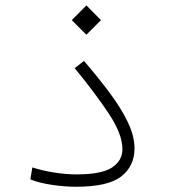

<svg xmlns="http://www.w3.org/2000/svg" viewBox="-20 -692 626 713"><path d="M262.2 1.5Q220.7 1.5 173.6 -5.4Q126.5 -12.2 92.8 -25.9L100.1 -70.3Q137.7 -58.1 181.2 -51.3Q224.6 -44.4 264.6 -44.4Q356.9 -44.4 395.8 -69.8Q434.6 -95.2 434.6 -138.2Q434.6 -193.8 384 -270Q333.5 -346.2 257.3 -439L292 -465.8Q345.2 -403.8 387.7 -346.7Q430.2 -289.6 454.8 -238Q479.5 -186.5 479.5 -140.6Q479.5 -75.7 430.7 -37.1Q381.8 1.5 262.2 1.5ZM300.8 -563 246.6 -617.2 300.8 -671.9 355 -617.2Z"/></svg>

Font: Cascadia Code ExtraLight
Style: Regular
Weight: 200
Monospace: yes
Designer: Aaron Bell
Foundry: Saja Typeworks
Version: Version 2407.024; ttfautohint (v1.8.4)